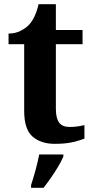

<svg xmlns="http://www.w3.org/2000/svg" viewBox="-20 -680 445 921"><path d="M243 10Q176 10 136 -25Q96 -60 96 -148V-468H21V-519Q53 -519 78.5 -532Q104 -545 119 -561Q150 -594 165 -660H248V-536H376V-468H248V-158Q248 -113 263.5 -92Q279 -71 314 -71Q334 -71 351.5 -73.5Q369 -76 385 -80V-15Q369 -8 332.5 1Q296 10 243 10ZM129 208Q139 178 150.5 136Q162 94 168 61H284V71Q275 92 259 119Q243 146 224.5 172.5Q206 199 189 221H129Z"/></svg>

Font: Noto Serif Tamil
Style: Bold Italic
Weight: 700
Italic angle: -12°
Designer: Indian Type Foundry, Tom Grace, and the Monotype Design Team
Foundry: Monotype Imaging Inc.
Version: Version 2.003; ttfautohint (v1.8.4.7-5d5b)